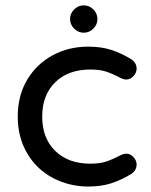

<svg xmlns="http://www.w3.org/2000/svg" viewBox="-20 -682 561 713"><path d="M240.2 -611.3Q240.2 -631.8 255.4 -647Q270.5 -662.1 291 -662.1Q311.5 -662.1 326.7 -647Q341.8 -631.8 341.8 -611.3Q341.8 -590.8 326.7 -575.7Q311.5 -560.5 291 -560.5Q270.5 -560.5 255.4 -575.7Q240.2 -590.8 240.2 -611.3ZM177.7 -20.5Q116.2 -52.7 81.1 -112.3Q45.9 -171.9 45.9 -249Q45.9 -328.1 82 -387.7Q117.2 -445.3 176.3 -477.1Q235.4 -508.8 307.6 -508.8Q356.4 -508.8 393.6 -496.6Q430.7 -484.4 467.8 -461.9Q487.3 -448.2 487.3 -426.8Q487.3 -412.1 475.6 -399.4Q463.9 -386.7 449.2 -386.7Q439.5 -386.7 427.7 -392.6Q393.6 -410.2 371.1 -417Q348.6 -423.8 315.4 -423.8Q233.4 -423.8 185.1 -376.5Q136.7 -329.1 136.7 -249Q136.7 -168.9 185.1 -121.6Q233.4 -74.2 315.4 -74.2Q348.6 -74.2 371.1 -81.1Q393.6 -87.9 427.7 -105.5Q439.5 -111.3 449.2 -111.3Q463.9 -111.3 475.6 -98.6Q487.3 -85.9 487.3 -71.3Q487.3 -49.8 467.8 -36.1Q430.7 -13.7 393.6 -1.5Q356.4 10.7 307.6 10.7Q238.3 10.7 177.7 -20.5Z"/></svg>

Font: KTXP_ComRound
Style: Medium
Weight: 500
Version: Version 1.01;May 16, 2022;FontCreator 13.0.0.2683 64-bit